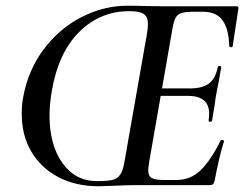

<svg xmlns="http://www.w3.org/2000/svg" viewBox="-20 -647 853 671"><path d="M56 -248Q56 -282 61 -307Q78 -402 133 -475Q188 -548 265.5 -587.5Q343 -627 425 -627Q462 -627 484 -626L555 -625H807Q815 -625 813 -616Q797 -513 793 -485Q793 -482 789 -482Q786 -482 783.5 -483.5Q781 -485 781 -486Q780 -544 758.5 -575Q737 -606 688 -606H659Q629 -606 614.5 -601.5Q600 -597 593.5 -584.5Q587 -572 582 -543L502 -85Q498 -59 498 -53Q498 -32 510 -25Q522 -18 555 -18H597Q646 -18 681.5 -52.5Q717 -87 751 -156Q753 -158 755 -158Q758 -158 761 -156.5Q764 -155 763 -154Q745 -96 730 -15Q728 -7 724.5 -3.5Q721 0 714 0H450Q428 0 382 2Q340 4 326 4Q244 4 183 -28.5Q122 -61 89 -118Q56 -175 56 -248ZM415 -82 494 -531Q497 -549 497 -563Q497 -588 482.5 -598Q468 -608 432 -608Q330 -608 257 -535.5Q184 -463 161 -329Q153 -281 153 -244Q153 -141 198 -77.5Q243 -14 319 -14Q354 -14 372 -18Q390 -22 400 -36.5Q410 -51 415 -82ZM709 -226Q711 -242 711 -249Q711 -312 637 -312H503L505 -338H644Q687 -338 710 -355Q733 -372 741 -412Q742 -417 748 -416.5Q754 -416 753 -411L744 -360Q741 -346 737 -325Q733 -305 730 -279Q728 -269 726 -255.5Q724 -242 721 -225Q720 -221 714 -221.5Q708 -222 709 -226Z"/></svg>

Font: Cormorant Infant SemiBold
Style: Italic
Weight: 600
Italic angle: -10°
Designer: Christian Thalmann (Catharsis Fonts)
Foundry: Catharsis Fonts
Version: Version 4.000